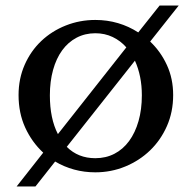

<svg xmlns="http://www.w3.org/2000/svg" viewBox="-20 -612 691 693"><path d="M324 -540Q367 -540 406 -528.5Q445 -517 479 -495L556 -592H625L522 -462Q560 -426 582.5 -377Q605 -328 605 -269Q605 -208 582.5 -157Q560 -106 521.5 -69Q483 -32 432 -11Q381 10 324 10Q284 10 247.5 0Q211 -10 179 -29L108 61H40L136 -61Q95 -99 71 -151.5Q47 -204 47 -269Q47 -328 69 -378Q91 -428 129 -464Q167 -500 217.5 -520Q268 -540 324 -540ZM324 -492Q287 -492 256.5 -476Q226 -460 204.5 -430.5Q183 -401 171.5 -359.5Q160 -318 160 -268Q160 -184 189 -128L436 -441Q415 -465 386.5 -478.5Q358 -492 324 -492ZM492 -268Q492 -338 467 -393L221 -82Q262 -41 324 -41Q362 -41 393 -57Q424 -73 446 -103Q468 -133 480 -175Q492 -217 492 -268Z"/></svg>

Font: Libre Baskerville
Style: Regular
Weight: 400
Designer: Pablo Impallari, Rodrigo Fuenzalida
Foundry: Pablo Impallari, Rodrigo Fuenzalida
Version: Version 1.000; ttfautohint (v0.93) -l 8 -r 50 -G 200 -x 14 -